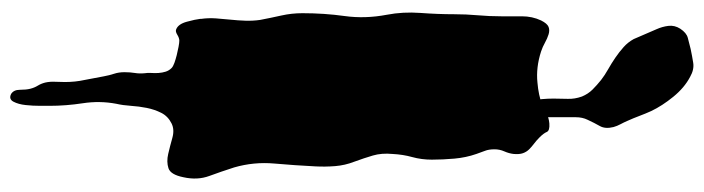

<svg xmlns="http://www.w3.org/2000/svg" viewBox="-514 -508 1360 371"><g transform="rotate(90 165.5 -323.0)"><path d="M9 -391Q3 -422 5.5 -456Q8 -490 8 -521Q8 -544 10 -566.5Q12 -589 12 -612V-652Q12 -672 20 -689Q26 -701 32.5 -703.5Q39 -706 47 -703.5Q55 -701 63 -696.5Q71 -692 80 -689Q111 -679 140 -682Q164 -684 183 -691Q192 -695 200 -699.5Q208 -704 219 -705Q233 -706 235.5 -700Q238 -694 246 -686Q252 -680 258 -675.5Q264 -671 269 -666Q274 -661 276.5 -654Q279 -647 278 -636Q277 -627 273 -618Q269 -609 269 -599Q269 -588 272 -580.5Q275 -573 278 -564Q285 -544 287 -521.5Q289 -499 289 -478Q289 -458 284 -440Q279 -422 278 -402Q276 -381 281 -364Q286 -347 293 -328Q300 -310 301.5 -291Q303 -272 302 -253Q300 -213 296.5 -173.5Q293 -134 304 -96Q312 -71 320.5 -48Q329 -25 323 2Q318 27 305.5 31Q293 35 278 31.5Q263 28 247 23.5Q231 19 219 25Q205 32 198.5 45Q192 58 189 73Q186 88 185 103.5Q184 119 181 132Q175 164 180 196.5Q185 229 185 261V279Q185 293 183.5 307Q182 321 177 330.5Q172 340 162 335Q154 330 154 318Q154 306 152 298Q150 290 146 283.5Q142 277 140 269Q138 260 138.5 250Q139 240 139 231Q139 211 135 193L128 156Q126 145 123 136Q120 127 120 116Q120 105 121.5 96Q123 87 122 77Q121 71 121.5 64Q122 57 121.5 50Q121 43 119 36.5Q117 30 112 25Q109 22 102 19.5Q95 17 87 15Q79 13 71 11.5Q63 10 59 10Q54 10 47.5 14Q41 18 37 16Q27 12 22.5 -4.5Q18 -21 17 -30V-32Q15 -46 16 -60.5Q17 -75 18.5 -89Q20 -103 20.5 -117.5Q21 -132 19 -146Q15 -167 10.5 -187Q6 -207 6 -228Q6 -270 11.5 -309.5Q17 -349 9 -391ZM36 -958Q44 -970 53.5 -972.5Q63 -975 75 -978Q89 -981 102 -983Q115 -985 129 -977Q150 -966 167.5 -944.5Q185 -923 195 -902Q200 -891 204.5 -879Q209 -867 214 -856Q217 -849 220.5 -842.5Q224 -836 226 -829Q230 -813 224 -802.5Q218 -792 212 -779Q207 -769 207 -756V-682Q207 -671 207.5 -660Q208 -649 206 -638Q204 -630 202 -625Q201 -623 201 -621.5Q201 -620 199 -618Q198 -615 193 -615Q186 -613 182 -617Q180 -619 179 -622.5Q178 -626 177 -629Q175 -639 175.5 -649Q176 -659 175 -669Q173 -680 172 -691Q171 -702 171 -713Q171 -727 171.5 -740.5Q172 -754 167 -768Q162 -780 153.5 -788.5Q145 -797 135 -805Q126 -812 114.5 -818.5Q103 -825 92 -832.5Q81 -840 71.5 -848.5Q62 -857 56 -868Q51 -879 46.5 -890Q42 -901 37 -912Q32 -923 30.5 -935Q29 -947 36 -958Z"/></g></svg>

Font: Double Feature
Style: Regular
Weight: 400
Designer: David Shetterly
Foundry: David Shetterly
Version: Version 2.100 1997 initial release